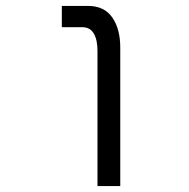

<svg xmlns="http://www.w3.org/2000/svg" viewBox="-20 -629 640 649"><path d="M259 -537H189V-609H277.5Q332.5 -609 359.5 -570Q386.5 -531 386.5 -468.5V0H309.5V-457.5Q309.5 -495 296.8 -516Q284 -537 259 -537Z"/></svg>

Font: JuliaMono Light
Style: Regular
Weight: 300
Monospace: yes
Designer: cormullion
Foundry: corm
Version: Version 0.054; ttfautohint (v1.8.4)